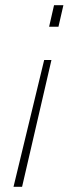

<svg xmlns="http://www.w3.org/2000/svg" viewBox="-20 -520 264 739"><path d="M188 -500 169 -417H205L224 -500ZM150 -289 32 199H65L178 -289Z"/></svg>

Font: RazerF5 Thin
Style: Italic
Weight: 250
Foundry: Razer Inc.
Version: Version 2